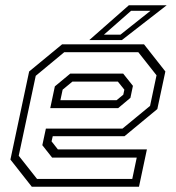

<svg xmlns="http://www.w3.org/2000/svg" viewBox="-20 -708 666 728"><path d="M526 -540 607 -437 576.5 -294.5 452 -191.5H180L175.5 -172L199.5 -141.5H537L507 0H100.5L19.5 -103L90.5 -437L215.5 -540ZM447 -429 484 -382.5 474.5 -337 428 -298H170.5L188 -380.5L246.5 -429ZM504.5 -510H223.5L115.5 -420.5L51 -117.5L120.5 -29.5H481.5L498.5 -110.5H177.5L140.5 -157.5L154 -220.5H444.5L549 -306.5L573.5 -422.5ZM427 -398.5H254.5L217.5 -368L209 -328H422L447.5 -349L451.5 -368ZM318.5 -556 468.5 -688H612L442 -556ZM374 -576.5H436.5L550.5 -667H477Z"/></svg>

Font: Tourney Thin Light
Style: Italic
Weight: 300
Italic angle: -12°
Version: Version 1.015